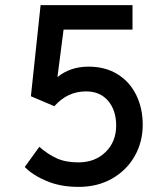

<svg xmlns="http://www.w3.org/2000/svg" viewBox="-20 -720 656 752"><path d="M77 -66 134 -145Q167 -116 202 -100Q237 -84 287 -84Q352 -84 393.5 -124.5Q435 -165 435 -228Q435 -288 403.5 -325Q372 -362 317 -362Q244 -362 193 -304L101 -343L139 -700H499V-604H229L205 -418Q255 -459 327 -459Q392 -459 440 -429.5Q488 -400 513.5 -348Q539 -296 539 -231Q539 -164 507.5 -108.5Q476 -53 419 -20.5Q362 12 288 12Q217 12 162.5 -11Q108 -34 77 -66Z"/></svg>

Font: Overpass Mono Light
Style: Bold
Weight: 600
Monospace: yes
Designer: Delve Withrington, Dave Bailey
Foundry: Delve Fonts
Version: Version 1.000;DELV;Overpass